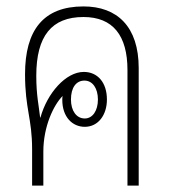

<svg xmlns="http://www.w3.org/2000/svg" viewBox="-20 -578 531 598"><path d="M240 -558C115 -558 58 -484 58 -347C58 -238 80 -210 80 -113V0H115V-106C115 -184 147 -251 175 -279C174 -275 174 -271 174 -267C174 -213 206 -183 244 -183C286 -183 313 -220 313 -268C313 -321 284 -354 241 -354C185 -354 127 -288 106 -212H105C101 -249 93 -281 93 -342C93 -466 141 -525 240 -525C332 -525 377 -467 377 -360V0H412V-366C412 -495 345 -558 240 -558ZM243 -327C269 -327 285 -302 285 -268C285 -234 269 -209 244 -209C218 -209 201 -233 201 -268C201 -305 217 -327 243 -327Z"/></svg>

Font: Noto Sans Thai Looped Condensed ExtraLight
Style: Regular
Weight: 200
Width: 3
Designer: Sasikarn Vongin, Ben Mitchell
Foundry: The Fontpad Ltd
Version: Version 1.001